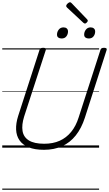

<svg xmlns="http://www.w3.org/2000/svg" viewBox="-20 -1316 971 1711"><path d="M372 19Q289 19 235 -3.5Q181 -26 153.5 -66Q126 -106 123.5 -161.5Q121 -217 142 -283L332 -871Q335 -881 342 -885.5Q349 -890 365 -890Q379 -890 385.5 -885.5Q392 -881 388 -870L195 -277Q172 -203 181 -148.5Q190 -94 237.5 -64.5Q285 -35 374 -35Q452 -35 511.5 -61.5Q571 -88 614 -140.5Q657 -193 681 -270L875 -871Q878 -881 885 -885.5Q892 -890 907 -890Q937 -890 930 -870L736 -266Q706 -173 655 -109Q604 -45 533 -13Q462 19 372 19ZM529 -973Q511 -973 499.5 -981.5Q488 -990 488 -1008Q488 -1032 503.5 -1052Q519 -1072 546 -1072Q564 -1072 575 -1062.5Q586 -1053 586 -1035Q586 -1011 571.5 -992Q557 -973 529 -973ZM771 -973Q753 -973 741.5 -981.5Q730 -990 730 -1008Q730 -1032 745.5 -1052Q761 -1072 788 -1072Q805 -1072 816.5 -1062.5Q828 -1053 828 -1035Q828 -1011 813.5 -992Q799 -973 771 -973ZM737 -1106Q734 -1106 731 -1108Q728 -1110 723 -1113L578 -1248Q573 -1253 571.5 -1256Q570 -1259 570 -1263Q570 -1270 576 -1277.5Q582 -1285 590 -1290.5Q598 -1296 604 -1296Q608 -1296 611 -1294Q614 -1292 619 -1287L757 -1143Q761 -1139 761.5 -1136Q762 -1133 762 -1130Q762 -1124 753 -1115Q744 -1106 737 -1106ZM0 365H863V375H0ZM0 -20H863V0H0ZM0 -505H863V-500H0ZM0 -885H863V-875H0Z"/></svg>

Font: Playwrite DK Uloopet Guides
Style: Regular
Weight: 400
Designer: Veronika Burian, José Scaglione
Foundry: TypeTogether
Version: Version 1.003